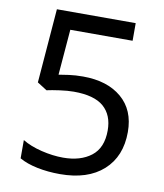

<svg xmlns="http://www.w3.org/2000/svg" viewBox="-82 -781 735 859"><g transform="rotate(10 286.0 -352.0)"><path d="M275 -438Q385 -438 450 -383Q515 -328 515 -228Q515 -117 444.5 -53.5Q374 10 248 10Q193 10 144.5 0Q96 -10 63 -29V-112Q99 -90 150.5 -77.5Q202 -65 249 -65Q328 -65 376.5 -102.5Q425 -140 425 -219Q425 -289 382 -326.5Q339 -364 246 -364Q218 -364 182 -359Q146 -354 124 -349L80 -377L107 -714H465V-634H182L165 -427Q182 -430 211 -434Q240 -438 275 -438Z"/></g></svg>

Font: Noto Znamenny Musical Notation
Style: Regular
Weight: 400
Version: Version 1.003; ttfautohint (v1.8.4.7-5d5b)